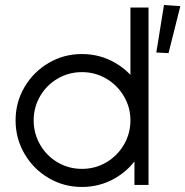

<svg xmlns="http://www.w3.org/2000/svg" viewBox="-20 -736 738 764"><path d="M571 -257Q571 -329 535.5 -389.5Q500 -450 439 -485.5Q378 -521 306 -521Q234 -521 173.5 -485.5Q113 -450 77.5 -389.5Q42 -329 42 -257Q42 -185 77.5 -124Q113 -63 173.5 -27.5Q234 8 306 8Q378 8 439 -27.5Q500 -63 535.5 -124Q571 -185 571 -257ZM571 -706H499V-194.7L515 -166.1V0H571ZM114 -257Q114 -309.3 139.7 -353.4Q165.4 -397.6 209.6 -423.3Q253.7 -449 306 -449Q358.3 -449 402.5 -423.3Q446.7 -397.5 472.8 -353.4Q499 -309.2 499 -256.9Q499 -204.6 472.9 -160Q446.7 -115.4 402.5 -89.7Q358.4 -64 306.1 -64Q253.8 -64 209.6 -89.7Q165.5 -115.5 139.7 -160.1Q114 -204.7 114 -257ZM632.5 -716.1 697.6 -711.6 650.6 -524.6 602 -527Z"/></svg>

Font: Lineal Thin
Style: Regular
Weight: 200
Designer: Created by Frank Adebiaye with contributions from Anton Moglia & Ariel Martín Pérez
Created by Frank ADEBIAYE with FontF
Foundry: Velvetyne Type Foundry
Version: Version 2.000;Glyphs 3.2 (3227)